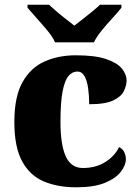

<svg xmlns="http://www.w3.org/2000/svg" viewBox="-20 -786 593 816"><path d="M304 10Q225 10 166 -15Q107 -40 74 -100.5Q41 -161 41 -267Q41 -376 76 -437.5Q111 -499 170 -525Q229 -551 302 -551Q384 -551 431 -535Q478 -519 498 -494.5Q518 -470 518 -444Q518 -424 507 -400Q496 -376 462 -359.5Q428 -343 359 -343Q359 -380 354.5 -411.5Q350 -443 339 -462.5Q328 -482 309 -482Q287 -482 271 -463Q255 -444 246 -397.5Q237 -351 237 -268Q237 -171 259.5 -121.5Q282 -72 332 -72Q388 -72 428.5 -98Q469 -124 486 -161Q502 -153 508.5 -138.5Q515 -124 515 -110Q515 -84 493.5 -56Q472 -28 426 -9Q380 10 304 10ZM214 -606Q204 -629 182 -655.5Q160 -682 136.5 -708Q113 -734 97 -753V-766H188Q199 -756 218.5 -739Q238 -722 259.5 -705.5Q281 -689 296 -677Q311 -689 332.5 -705.5Q354 -722 374.5 -739Q395 -756 405 -766H496V-753Q481 -734 457 -708Q433 -682 411.5 -655.5Q390 -629 379 -606Z"/></svg>

Font: Noto Serif Ethiopic Black
Style: Regular
Weight: 900
Designer: Monotype Design Team
Foundry: Monotype Imaging Inc.
Version: Version 2.102; ttfautohint (v1.8.4.7-5d5b)